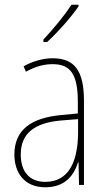

<svg xmlns="http://www.w3.org/2000/svg" viewBox="-20 -784 450 814"><path d="M313 -757V-764H283C251 -715 209 -665 164 -616V-606H180C223 -645 280 -709 313 -757ZM203 -537C162 -537 118 -524 80 -503L90 -480C133 -504 170 -512 203 -512C278 -512 310 -471 310 -351V-303L237 -296C113 -284 41 -234 41 -129C41 -53 82 10 172 10C258 10 294 -43 311 -96H313L315 0H336V-356C336 -486 295 -537 203 -537ZM237 -273 311 -279V-220C310 -98 271 -13 172 -13C106 -13 68 -55 68 -129C68 -219 127 -263 237 -273Z"/></svg>

Font: Noto Sans Condensed Thin
Style: Regular
Weight: 100
Width: 3
Designer: Monotype Design Team
Foundry: Monotype Imaging Inc.
Version: Version 2.013